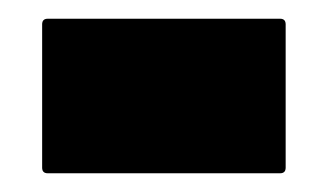

<svg xmlns="http://www.w3.org/2000/svg" viewBox="-20 -612 350 205"><path d="M31 -427Q25 -427 25 -433V-586Q25 -592 31 -592H279Q285 -592 285 -586V-433Q285 -427 279 -427Z"/></svg>

Font: Noto Rashi Hebrew
Style: Bold
Weight: 700
Version: Version 1.006